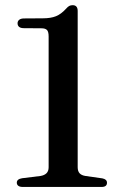

<svg xmlns="http://www.w3.org/2000/svg" viewBox="-20 -740 477 760"><path d="M74.5 -628.5 144 -628Q159.5 -628 166 -621.2Q172.5 -614.5 172.5 -595.5V-78Q172.5 -62.5 164 -54.2Q155.5 -46 140.5 -43.5L67.5 -34.5Q46.5 -31 46.5 -17Q46.5 -9 52.5 -4.5Q58.5 0 70 0H382Q393 0 398.2 -4.2Q403.5 -8.5 403.5 -16.5Q403.5 -30.5 385 -34L318 -43.5Q302.5 -46 295 -54.2Q287.5 -62.5 287.5 -78V-696.5Q287.5 -719.5 267.5 -719.5Q260 -719.5 254.2 -716.5Q248.5 -713.5 242 -706Q222 -684 201.5 -675.8Q181 -667.5 149.5 -667.5L75 -667Q63 -667 56.2 -661.8Q49.5 -656.5 49.5 -648Q49.5 -638.5 55.8 -633.5Q62 -628.5 74.5 -628.5Z"/></svg>

Font: Fraunces 36pt
Style: Regular
Weight: 400
Version: Version 1.000;[b76b70a41]